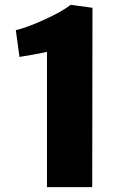

<svg xmlns="http://www.w3.org/2000/svg" viewBox="-20 -769 520 789"><path d="M173 0V-556Q144 -549.5 116 -544.5Q88 -539.5 60 -535L45 -645Q69 -650.5 100.8 -662.5Q132.5 -674.5 165.2 -689.5Q198 -704.5 226 -720.2Q254 -736 270 -749L360 -737L359 0Z"/></svg>

Font: Merriweather Sans ExtraBold
Style: Regular
Weight: 800
Designer: Eben Sorkin
Foundry: Eben Sorkin
Version: Version 2.001; ttfautohint (v1.8.3)